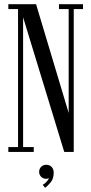

<svg xmlns="http://www.w3.org/2000/svg" viewBox="-20 -720 432 910"><path d="M19.5 0V-23H65.5V-677H19.5V-700H151L305.5 -184.5V-677H259.5V-700H373.5V-677H329.5V0H284.5L89.5 -638V-23H140V0ZM193.5 170 182.5 156Q190.5 152 200 142.2Q209.5 132.5 211.5 123.5Q206.5 127.5 198.5 127.5Q184.5 127.5 175 117.8Q165.5 108 165.5 94.5Q165.5 80 175.2 70.5Q185 61 199 61Q215 61 224.8 71.2Q234.5 81.5 234.5 98.5Q234.5 127 220 144.5Q205.5 162 193.5 170Z"/></svg>

Font: Imbue 50pt
Style: Regular
Weight: 400
Designer: Tyler Finck
Foundry: Etcetera Type Company
Version: Version 1.102; ttfautohint (v1.8.3)